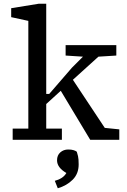

<svg xmlns="http://www.w3.org/2000/svg" viewBox="-20 -750 680 1030"><path d="M48 0V-60H132V-638L40 -658V-706L188 -730H228V-246H244L366 -387L425 -446L332 -452V-508H604V-452L508 -446L371 -322L542 -64L620 -56V0H464L306 -263L228 -192V-60H312V0ZM402 132Q402 182 370 214Q338 246 290 260L274 220Q294 215 310.5 204.5Q327 194 336 178Q286 149 286 110Q286 83 303.5 67.5Q321 52 346 52Q363 52 374.5 55.5Q386 59 392 64Q395 73 398.5 87.5Q402 102 402 132Z"/></svg>

Font: Source Serif 4 Caption
Style: Regular
Weight: 400
Designer: Frank Grießhammer
Foundry: Adobe Systems Incorporated
Version: Version 4.004;hotconv 1.0.117;makeotfexe 2.5.65602